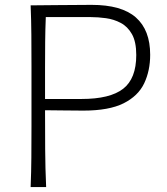

<svg xmlns="http://www.w3.org/2000/svg" viewBox="-20 -754 673 774"><path d="M103.5 0Q106 -62 106.4 -119.1Q106.9 -176.3 106.9 -243.7V-488.3Q106.9 -556.2 106.4 -613.3Q106 -670.4 103.5 -732.4Q147 -732.4 208.7 -733.4Q270.5 -734.4 349.1 -734.4Q470.2 -734.4 527.8 -683.6Q585.4 -632.8 585.4 -533.2Q585.4 -469.2 561.3 -418.2Q537.1 -367.2 478.3 -337.6Q419.4 -308.1 315.9 -308.1Q279.3 -308.1 236.1 -308.8Q192.9 -309.6 161.6 -309.6Q161.6 -228.5 162.1 -151.9Q162.6 -75.2 166 0ZM164.6 -685.1Q162.6 -635.3 162.1 -586.4Q161.6 -537.6 161.6 -481V-355H308.6Q423.3 -355 476.3 -396Q529.3 -437 529.3 -532.2Q529.3 -585.4 512 -616.2Q494.6 -647 466.8 -661.6Q439 -676.3 407 -680.7Q375 -685.1 345.7 -685.1Z"/></svg>

Font: Pinar-DS3-FD Light
Style: Regular
Weight: 300
Designer: Amin Abedi
Version: Version 3.000